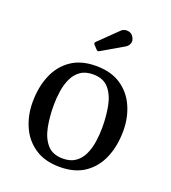

<svg xmlns="http://www.w3.org/2000/svg" viewBox="-138 -852 859 965"><g transform="rotate(20 291.5 -370.0)"><path d="M52.5 -250C52.5 -203.3 61.2 -160.2 78.8 -120.8C96.2 -81.2 122.7 -49.6 158 -25.8C193.3 -1.9 237.8 10 291.5 10C345.2 10 389.7 -2.2 425 -26.8C460.3 -51.2 486.8 -84.6 504.2 -126.8C521.8 -168.9 530.5 -216.7 530.5 -270C530.5 -316.7 521.8 -359.8 504.2 -399.2C486.8 -438.8 460.3 -470.4 425 -494.2C389.7 -518.1 345.2 -530 291.5 -530C237.8 -530 193.3 -517.8 158 -493.2C122.7 -468.8 96.2 -435.4 78.8 -393.2C61.2 -351.1 52.5 -303.3 52.5 -250ZM157.5 -270C157.5 -296 159.4 -321.8 163.2 -347.2C167.1 -372.8 173.8 -395.8 183.5 -416.5C193.2 -437.2 206.8 -453.8 224.2 -466.2C241.8 -478.8 264.2 -485 291.5 -485C327.8 -485 355.7 -474 375 -452C394.3 -430 407.6 -401.2 414.8 -365.5C421.9 -329.8 425.5 -291.3 425.5 -250C425.5 -224 423.6 -198.2 419.8 -172.8C415.9 -147.2 409.2 -124.2 399.5 -103.5C389.8 -82.8 376.2 -66.2 358.8 -53.8C341.2 -41.2 318.8 -35 291.5 -35C255.2 -35 227.3 -46 208 -68C188.7 -90 175.4 -118.8 168.2 -154.5C161.1 -190.2 157.5 -228.7 157.5 -270ZM264 -608.5C267.7 -604.5 270.8 -602.6 273.2 -602.8C275.8 -602.9 279.2 -604.3 283.5 -607L397.5 -673.5C406.2 -678.5 412.4 -686.1 416.2 -696.2C420.1 -706.4 418.3 -717.7 411 -730C404.3 -741.7 394 -748.2 380 -749.8C366 -751.2 354.3 -747.3 345 -738L247 -642.5C241.7 -637.5 241.7 -632.2 247 -626.5Z"/></g></svg>

Font: Besley*
Style: Regular
Weight: 400
Designer: Owen Earl
Foundry: indestructible type*
Version: Version 3.000; ttfautohint (v1.8.3)